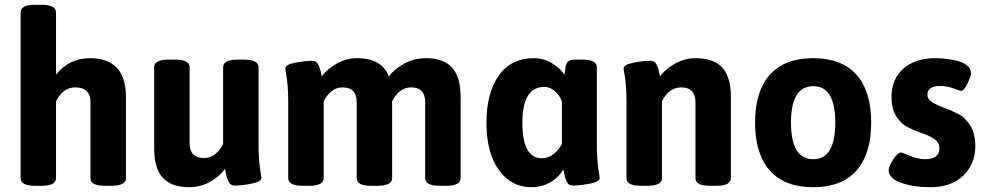

<svg xmlns="http://www.w3.org/2000/svg" viewBox="-20 -774 4114 802"><path d="M506 -369V-30Q506 2 446 2H418Q358 2 358 -30V-347Q358 -409 294 -409Q244 -409 214 -351V-30Q214 2 154 2H126Q66 2 66 -30V-722Q66 -754 126 -754H154Q214 -754 214 -722V-463Q271 -531 355 -531Q506 -531 506 -369Z M1072 -31Q1072 -15 1031.5 -7Q991 1 960 1Q951 1 944.5 -3Q938 -7 934 -16.5Q930 -26 928 -31.5Q926 -37 923.5 -51Q921 -65 920 -68Q896 -36 856.5 -14Q817 8 771 8Q696 8 660 -31.5Q624 -71 624 -154V-493Q624 -525 684 -525H712Q772 -525 772 -493V-176Q772 -114 832 -114Q882 -114 912 -172V-493Q912 -525 972 -525H1000Q1060 -525 1060 -493V-176Q1060 -114 1066 -72Z M1904 -369V-30Q1904 2 1844 2H1816Q1756 2 1756 -30V-347Q1756 -409 1697 -409Q1648 -409 1618 -351V-30Q1618 2 1558 2H1530Q1470 2 1470 -30V-347Q1470 -409 1411 -409Q1362 -409 1332 -351V-30Q1332 2 1272 2H1244Q1184 2 1184 -30V-347Q1184 -391 1181 -421.5Q1178 -452 1175 -467Q1172 -482 1172 -488Q1172 -504 1212.5 -512Q1253 -520 1284 -520Q1293 -520 1299.5 -516Q1306 -512 1310 -503.5Q1314 -495 1316 -489.5Q1318 -484 1320.5 -471Q1323 -458 1324 -455Q1348 -487 1387.5 -509Q1427 -531 1472 -531Q1575 -531 1604 -455Q1629 -487 1670 -509Q1711 -531 1758 -531Q1833 -531 1868.5 -491.5Q1904 -452 1904 -369Z M2327 -172V-350Q2318 -376 2297.5 -393.5Q2277 -411 2254 -411Q2162 -411 2162 -262Q2162 -113 2243 -113Q2293 -113 2327 -172ZM2485 -31Q2485 -15 2444.5 -7Q2404 1 2373 1Q2364 1 2357.5 -3Q2351 -7 2347 -16Q2343 -25 2341 -31Q2339 -37 2336.5 -50.5Q2334 -64 2333 -67Q2315 -34 2279.5 -13Q2244 8 2199 8Q2116 8 2064 -63.5Q2012 -135 2012 -262Q2012 -386 2063.5 -458.5Q2115 -531 2210 -531Q2252 -531 2287 -509Q2322 -487 2338 -462L2341 -484Q2341 -485 2341.5 -490Q2342 -495 2342.5 -496.5Q2343 -498 2344 -502Q2345 -506 2346 -507.5Q2347 -509 2348.5 -512Q2350 -515 2352 -516.5Q2354 -518 2357.5 -520Q2361 -522 2364.5 -523Q2368 -524 2373.5 -524.5Q2379 -525 2385 -525H2413Q2473 -525 2473 -493V-176Q2473 -114 2479 -72Z M3033 -369V-30Q3033 2 2973 2H2945Q2885 2 2885 -30V-347Q2885 -409 2825 -409Q2775 -409 2745 -351V-30Q2745 2 2685 2H2657Q2597 2 2597 -30V-347Q2597 -391 2594 -421.5Q2591 -452 2588 -467Q2585 -482 2585 -488Q2585 -504 2625.5 -512Q2666 -520 2697 -520Q2706 -520 2712.5 -516Q2719 -512 2723 -503.5Q2727 -495 2729 -489.5Q2731 -484 2733.5 -471Q2736 -458 2737 -455Q2761 -487 2801 -509Q2841 -531 2886 -531Q2961 -531 2997 -491.5Q3033 -452 3033 -369Z M3469 -262Q3469 -414 3377 -414Q3284 -414 3284 -262Q3284 -109 3377 -109Q3469 -109 3469 -262ZM3557.5 -462Q3619 -393 3619 -262Q3619 -131 3557.5 -61.5Q3496 8 3377 8Q3258 8 3196 -61.5Q3134 -131 3134 -262Q3134 -393 3196 -462Q3258 -531 3377 -531Q3496 -531 3557.5 -462Z M4054 -166Q4054 -87 4002.5 -39.5Q3951 8 3867 8Q3796 8 3744 -10.5Q3692 -29 3692 -63Q3692 -79 3711 -108Q3730 -137 3745 -137Q3747 -137 3781 -123Q3815 -109 3843 -109Q3904 -109 3904 -154Q3904 -178 3883.5 -192.5Q3863 -207 3833.5 -217Q3804 -227 3774.5 -241Q3745 -255 3724.5 -287Q3704 -319 3704 -369Q3704 -444 3753.5 -487.5Q3803 -531 3888 -531Q3905 -531 3925.5 -529Q3946 -527 3973.5 -521Q4001 -515 4018.5 -501.5Q4036 -488 4036 -468Q4036 -455 4021 -424.5Q4006 -394 3993 -394Q3992 -394 3963.5 -404.5Q3935 -415 3908 -415Q3854 -415 3854 -379Q3854 -359 3874.5 -346.5Q3895 -334 3924.5 -323.5Q3954 -313 3983.5 -297.5Q4013 -282 4033.5 -248.5Q4054 -215 4054 -166Z"/></svg>

Font: mmAsap
Style: Bold
Weight: 700
Designer: Pablo Cosgaya
Foundry: Omnibus-Type
Version: Version 1.001